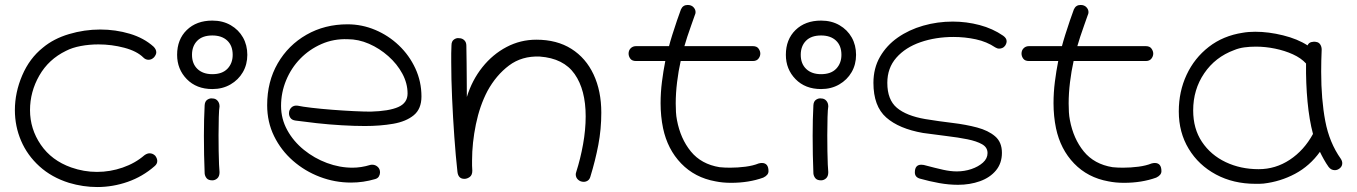

<svg xmlns="http://www.w3.org/2000/svg" viewBox="-20 -659 5471 774"><path d="M258 78Q188 56 139 11.5Q90 -33 65 -91.5Q40 -150 40 -215Q40 -286 69.5 -355Q99 -424 153 -467Q196 -503 258 -521.5Q320 -540 384 -540Q446 -540 503 -523Q560 -506 599 -471Q610 -460 610 -448Q610 -439 601 -428Q591 -418 579 -418Q567 -418 558 -427Q532 -453 481 -466.5Q430 -480 377 -480Q340 -480 305.5 -473.5Q271 -467 246 -454Q176 -420 138.5 -354.5Q101 -289 101 -215Q101 -139 144.5 -75.5Q188 -12 267 16Q318 34 371 34Q424 34 474.5 16.5Q525 -1 562 -33Q573 -41 583 -41Q596 -41 606 -31Q614 -20 614 -10Q614 2 603 11Q555 53 495 74Q435 95 372 95Q315 95 258 78Z M836 -300Q772 -300 733 -340Q694 -380 694 -438Q694 -500 733 -538Q772 -576 836 -576Q878 -576 910 -557.5Q942 -539 959.5 -508Q977 -477 977 -438Q977 -399 959 -368Q941 -337 909 -318.5Q877 -300 836 -300ZM836 -360Q876 -360 897 -382Q918 -404 918 -438Q918 -475 896 -495.5Q874 -516 836 -516Q796 -516 775 -494.5Q754 -473 754 -438Q754 -402 776 -381Q798 -360 836 -360ZM836 68Q820 68 813 59.5Q806 51 805 40Q802 -34 802 -112Q802 -178 805 -235Q806 -251 816.5 -257.5Q827 -264 837 -262Q849 -262 857 -253Q865 -244 865 -230Q863 -220 862 -187Q861 -154 861 -114Q861 -82 861.5 -50.5Q862 -19 863 4Q864 27 865 35Q865 52 856 60Q847 68 836 68Z M1492 63Q1468 70 1444 73.5Q1420 77 1395 77Q1330 77 1269.5 54Q1209 31 1161 -11Q1113 -53 1085 -110Q1057 -167 1057 -235Q1057 -330 1099.5 -403.5Q1142 -477 1215.5 -519Q1289 -561 1381 -561Q1439 -561 1492.5 -538.5Q1546 -516 1588 -476Q1630 -436 1654.5 -383Q1679 -330 1679 -270Q1679 -220 1648 -194.5Q1617 -169 1565 -160Q1513 -151 1451 -151Q1409 -151 1357.5 -154Q1306 -157 1256.5 -162.5Q1207 -168 1171 -173Q1157 -175 1151 -183.5Q1145 -192 1145 -202Q1145 -216 1154.5 -225.5Q1164 -235 1180 -233Q1198 -229 1236 -224.5Q1274 -220 1319.5 -216.5Q1365 -213 1406.5 -211Q1448 -209 1474 -209Q1548 -211 1585.5 -227.5Q1623 -244 1623 -282Q1623 -323 1602 -362Q1581 -401 1545.5 -432.5Q1510 -464 1467.5 -482.5Q1425 -501 1381 -501Q1325 -503 1276 -481.5Q1227 -460 1190.5 -422.5Q1154 -385 1133.5 -335.5Q1113 -286 1113 -232Q1113 -180 1138 -134.5Q1163 -89 1205 -55Q1247 -21 1298 -2Q1349 17 1401 17Q1436 17 1472 6Q1475 5 1481 5Q1493 5 1502.5 13.5Q1512 22 1512 36Q1512 44 1507.5 52Q1503 60 1492 63Z M2333 74Q2320 74 2310.5 65.5Q2301 57 2301 44Q2301 40 2303 34Q2320 -19 2330.5 -77.5Q2341 -136 2341 -190Q2341 -297 2296.5 -360.5Q2252 -424 2156 -431Q2084 -434 2032 -395Q1980 -356 1945 -292Q1914 -233 1898.5 -158Q1883 -83 1883 -12Q1883 -2 1883 8.5Q1883 19 1884 29Q1884 47 1873.5 54.5Q1863 62 1852 62Q1827 62 1824 33Q1817 -30 1811.5 -107.5Q1806 -185 1802.5 -263.5Q1799 -342 1799 -408Q1799 -427 1799 -444Q1799 -461 1800 -476Q1800 -493 1810.5 -500Q1821 -507 1831 -505Q1843 -505 1851.5 -497Q1860 -489 1860 -475Q1861 -436 1861 -407Q1861 -378 1861.5 -347Q1862 -316 1862 -268Q1883 -336 1924.5 -388Q1966 -440 2022 -469.5Q2078 -499 2142 -499Q2225 -499 2283.5 -462Q2342 -425 2373 -358.5Q2404 -292 2404 -205Q2404 -138 2392 -75Q2380 -12 2360 53Q2357 64 2349.5 69Q2342 74 2333 74Z M2864 72Q2781 57 2726 0Q2671 -57 2653 -142Q2648 -166 2645.5 -191.5Q2643 -217 2643 -243Q2643 -286 2648.5 -329.5Q2654 -373 2662 -413H2544Q2528 -413 2521 -422.5Q2514 -432 2514 -443Q2514 -456 2522.5 -464.5Q2531 -473 2544 -473H2677Q2681 -489 2690 -518Q2699 -547 2709 -576Q2719 -605 2725 -621Q2733 -639 2752 -639Q2767 -639 2775.5 -630Q2784 -621 2784 -610Q2784 -604 2781 -598Q2775 -581 2766.5 -557Q2758 -533 2750.5 -510.5Q2743 -488 2739 -473H3015Q3031 -473 3038 -463Q3045 -453 3045 -443Q3045 -432 3037.5 -422.5Q3030 -413 3015 -413H2724Q2715 -373 2709.5 -328Q2704 -283 2704 -242Q2704 -224 2705 -207Q2706 -190 2709 -175Q2723 -100 2765 -48.5Q2807 3 2881 15Q2891 16 2902 16.5Q2913 17 2923 17Q2954 17 2985 13Q3016 9 3038 0Q3042 -1 3045 -1.5Q3048 -2 3051 -2Q3078 -2 3078 31Q3078 47 3057 57Q2999 78 2927 78Q2893 78 2864 72Z M3290 -300Q3226 -300 3187 -340Q3148 -380 3148 -438Q3148 -500 3187 -538Q3226 -576 3290 -576Q3332 -576 3364 -557.5Q3396 -539 3413.5 -508Q3431 -477 3431 -438Q3431 -399 3413 -368Q3395 -337 3363 -318.5Q3331 -300 3290 -300ZM3290 -360Q3330 -360 3351 -382Q3372 -404 3372 -438Q3372 -475 3350 -495.5Q3328 -516 3290 -516Q3250 -516 3229 -494.5Q3208 -473 3208 -438Q3208 -402 3230 -381Q3252 -360 3290 -360ZM3290 68Q3274 68 3267 59.5Q3260 51 3259 40Q3256 -34 3256 -112Q3256 -178 3259 -235Q3260 -251 3270.5 -257.5Q3281 -264 3291 -262Q3303 -262 3311 -253Q3319 -244 3319 -230Q3317 -220 3316 -187Q3315 -154 3315 -114Q3315 -82 3315.5 -50.5Q3316 -19 3317 4Q3318 27 3319 35Q3319 52 3310 60Q3301 68 3290 68Z M3842 86Q3805 86 3766 79Q3727 72 3688 61Q3668 55 3668 36Q3668 5 3694 5Q3700 5 3704 6Q3753 19 3782.5 25.5Q3812 32 3837 32Q3868 32 3896 22.5Q3924 13 3942.5 -3.5Q3961 -20 3961 -42Q3961 -65 3939 -77.5Q3917 -90 3880 -97.5Q3843 -105 3796.5 -110.5Q3750 -116 3701 -123Q3604 -140 3552.5 -185.5Q3501 -231 3501 -325Q3501 -384 3527.5 -430Q3554 -476 3599 -507.5Q3644 -539 3701.5 -555.5Q3759 -572 3821 -572Q3876 -572 3929 -558Q3982 -544 4024 -515Q4038 -505 4038 -493Q4038 -484 4032 -475Q4027 -468 4020.5 -465.5Q4014 -463 4008 -463Q4000 -463 3992 -468Q3958 -491 3914 -500.5Q3870 -510 3824 -510Q3752 -510 3691 -489Q3630 -468 3593.5 -426.5Q3557 -385 3557 -325Q3557 -257 3595.5 -224.5Q3634 -192 3710 -179Q3765 -170 3819.5 -163.5Q3874 -157 3919 -145Q3964 -133 3991.5 -109.5Q4019 -86 4019 -43Q4019 -1 3995 28Q3971 57 3930.5 71.5Q3890 86 3842 86Z M4448 72Q4365 57 4310 0Q4255 -57 4237 -142Q4232 -166 4229.5 -191.5Q4227 -217 4227 -243Q4227 -286 4232.5 -329.5Q4238 -373 4246 -413H4128Q4112 -413 4105 -422.5Q4098 -432 4098 -443Q4098 -456 4106.5 -464.5Q4115 -473 4128 -473H4261Q4265 -489 4274 -518Q4283 -547 4293 -576Q4303 -605 4309 -621Q4317 -639 4336 -639Q4351 -639 4359.5 -630Q4368 -621 4368 -610Q4368 -604 4365 -598Q4359 -581 4350.5 -557Q4342 -533 4334.5 -510.5Q4327 -488 4323 -473H4599Q4615 -473 4622 -463Q4629 -453 4629 -443Q4629 -432 4621.5 -422.5Q4614 -413 4599 -413H4308Q4299 -373 4293.5 -328Q4288 -283 4288 -242Q4288 -224 4289 -207Q4290 -190 4293 -175Q4307 -100 4349 -48.5Q4391 3 4465 15Q4475 16 4486 16.5Q4497 17 4507 17Q4538 17 4569 13Q4600 9 4622 0Q4626 -1 4629 -1.5Q4632 -2 4635 -2Q4662 -2 4662 31Q4662 47 4641 57Q4583 78 4511 78Q4477 78 4448 72Z M5074 81Q5066 82 5057.5 82Q5049 82 5041 82Q4952 82 4882 44.5Q4812 7 4772 -59Q4732 -125 4732 -210Q4732 -290 4763.5 -357.5Q4795 -425 4853 -470Q4911 -515 4990 -527Q5001 -529 5014 -530Q5027 -531 5040 -531Q5094 -531 5152.5 -516.5Q5211 -502 5251 -476Q5256 -487 5267 -489.5Q5278 -492 5285 -490Q5296 -489 5302 -480Q5308 -471 5308 -459Q5307 -436 5306.5 -414Q5306 -392 5306 -370Q5306 -258 5322.5 -171Q5339 -84 5385 -19Q5391 -10 5391 -1Q5391 11 5381.5 19Q5372 27 5361 27Q5346 27 5336 14Q5326 0 5316.5 -17Q5307 -34 5301 -47Q5260 10 5201 41.5Q5142 73 5074 81ZM5054 23Q5122 23 5179.5 -15Q5237 -53 5273 -119Q5258 -175 5251 -249Q5244 -323 5245 -403Q5225 -425 5192 -440Q5159 -455 5120 -463Q5081 -471 5043 -471Q5018 -471 4996 -468Q4974 -465 4955 -457Q4879 -429 4834.5 -363.5Q4790 -298 4790 -214Q4790 -140 4825.5 -87Q4861 -34 4921 -5.5Q4981 23 5054 23Z"/></svg>

Font: Hachi Maru Pop
Style: Regular
Weight: 400
Designer: Nontynet
Foundry: Nontynet
Version: Version 1.300